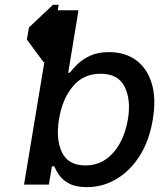

<svg xmlns="http://www.w3.org/2000/svg" viewBox="-20 -770 683 801"><path d="M201 -750H224.8L220.9 -727.3H307.5L264.6 -466.6H271.3Q283.4 -483 304 -503Q324.6 -523.1 356.7 -537.8Q388.8 -552.6 435.4 -552.6Q501.1 -552.6 547.2 -519.2Q593.4 -485.8 612.7 -422.9Q632.1 -360.1 617.5 -271.7Q603 -183.2 562.9 -120Q522.7 -56.8 465.7 -23.1Q408.7 10.7 342.7 10.7Q295.8 10.7 268.3 -4.3Q240.8 -19.2 226.9 -39.4Q213.1 -59.7 206.3 -76H196.7L183.9 0H80.3L165.1 -511.4H161.2L92 -605.1L100.9 -655.5ZM513.8 -272.7Q527 -354.4 499.8 -408.4Q472.7 -462.4 399.5 -462.4Q327.4 -462.4 283.6 -409.3Q239.7 -356.2 226.2 -272.7Q212.4 -188.9 238.6 -134.4Q264.9 -79.9 336.3 -79.9Q384.6 -79.9 421 -105.1Q457.4 -130.3 481 -174Q504.6 -217.7 513.8 -272.7Z"/></svg>

Font: Inter UI Medium
Style: Italic
Weight: 500
Italic angle: 9.39999°
Designer: Rasmus Andersson
Foundry: rsms
Version: 3.2;8d6f07862